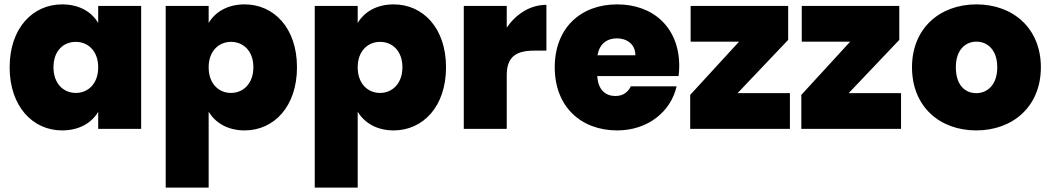

<svg xmlns="http://www.w3.org/2000/svg" viewBox="-20 -588 4793 876"><path d="M263 -568C130 -568 24 -460 24 -281C24 -102 130 7 263 7C342 7 399 -28 428 -78V0H624V-561H428V-483C399 -533 343 -568 263 -568ZM326 -397C381 -397 428 -356 428 -281C428 -205 381 -164 326 -164C270 -164 224 -206 224 -281C224 -357 270 -397 326 -397Z M1096 -568C1018 -568 961 -533 932 -483V-561H736V268H932V-78C962 -29 1017 7 1096 7C1230 7 1335 -102 1335 -281C1335 -460 1230 -568 1096 -568ZM1034 -397C1089 -397 1136 -357 1136 -281C1136 -206 1089 -164 1034 -164C979 -164 932 -205 932 -281C932 -356 979 -397 1034 -397Z M1776 -568C1698 -568 1641 -533 1612 -483V-561H1416V268H1612V-78C1642 -29 1697 7 1776 7C1910 7 2015 -102 2015 -281C2015 -460 1910 -568 1776 -568ZM1714 -397C1769 -397 1816 -357 1816 -281C1816 -206 1769 -164 1714 -164C1659 -164 1612 -205 1612 -281C1612 -356 1659 -397 1714 -397Z M2292 -561H2096V0H2292V-245C2292 -331 2337 -357 2418 -357H2473V-566C2398 -566 2334 -523 2292 -462Z M3079 -287C3079 -461 2962 -568 2796 -568C2628 -568 2511 -459 2511 -281C2511 -102 2630 7 2796 7C2936 7 3041 -79 3067 -194H2858C2847 -171 2826 -150 2788 -150C2744 -150 2709 -176 2705 -241H3076C3078 -256 3079 -272 3079 -287ZM2706 -336C2715 -387 2748 -413 2795 -413C2840 -413 2879 -386 2879 -336Z M3576 -561H3131V-398H3352L3129 -155V0H3584V-163H3345L3576 -406Z M4083 -561H3638V-398H3859L3636 -155V0H4091V-163H3852L4083 -406Z M4434 7C4601 7 4729 -102 4729 -281C4729 -459 4602 -568 4435 -568C4268 -568 4141 -459 4141 -281C4141 -102 4267 7 4434 7ZM4434 -163C4383 -163 4341 -200 4341 -281C4341 -361 4385 -398 4435 -398C4485 -398 4530 -361 4530 -281C4530 -200 4484 -163 4434 -163Z"/></svg>

Font: Poppins STUK1
Style: Regular
Weight: 400
Designer: Jonny Pinhorn (original), Sammy Jo Hughes (modified version)
Foundry: Type Mafia
Version: Version 1.002;hotconv 1.0.109;makeotfexe 2.5.65596